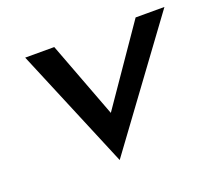

<svg xmlns="http://www.w3.org/2000/svg" viewBox="-89 -569 800 714"><g transform="rotate(-20 311.5 -212.0)"><path d="M72 -451 272 27 623 -451H509L301 -149L187 -451Z"/></g></svg>

Font: Charger Sport
Style: BlkObl
Weight: 900
Designer: Jasper
Foundry: Cannot Into Space Fonts
Version: Version 1.1